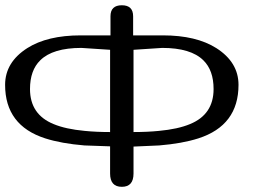

<svg xmlns="http://www.w3.org/2000/svg" viewBox="-26 -721 988 741"><path d="M707.5 -242.2Q798.3 -279.3 798.3 -377.4Q798.3 -449.7 758.8 -488.3Q710.4 -536.1 600.1 -536.1L489.3 -528.8V-211.4Q543 -211.4 586.9 -215.8Q661.1 -222.7 707.5 -242.2ZM398.9 -528.8 288.1 -536.1Q177.7 -536.1 129.4 -488.3Q89.8 -449.7 89.8 -377.4Q89.8 -279.3 180.7 -242.2Q227.1 -222.7 301.3 -215.8Q345.2 -211.4 398.9 -211.4ZM809.1 -535.2Q894.5 -480.5 894.5 -393.6Q894.5 -236.8 739.7 -187Q677.2 -167 588.4 -159.7L489.3 -155.3V-51.3Q489.3 0 444.3 0Q398.9 0 398.9 -51.3V-156.2L299.8 -159.7Q210.9 -167 148.4 -187Q-6.3 -236.8 -6.3 -393.6Q-6.3 -480.5 79.1 -535.2Q156.7 -584.5 285.6 -584.5H400.4V-658.2Q400.4 -700.7 444.3 -700.7Q487.8 -700.7 487.8 -658.2V-584.5H602.5Q731.4 -584.5 809.1 -535.2Z"/></svg>

Font: inglobal
Style: Regular
Weight: 400
Designer: Andrey Kochetov, Denis Davydov, Evgeny Yurtaev
Foundry: inglobal
Version: Version 1.00 September 25, 2014, initial release